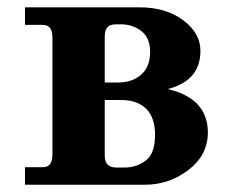

<svg xmlns="http://www.w3.org/2000/svg" viewBox="-20 -509 636 529"><path d="M378.9 0H48.8V-48.3H97.7Q124.5 -48.3 124.5 -82.5V-406.2Q124.5 -440.4 97.7 -440.4H48.8V-488.8H365.2Q437 -488.8 484.6 -453.4Q532.2 -418 532.2 -369.1Q532.2 -286.1 441.9 -263.7Q552.7 -237.8 552.7 -144Q552.7 -82 499.5 -41Q446.3 0 378.9 0ZM305.2 -281.7Q344.7 -281.7 369.1 -303.5Q393.6 -325.2 393.6 -365.7Q393.6 -404.8 369.6 -423.3Q345.7 -441.9 314 -441.9H297.9Q268.6 -441.9 268.6 -409.7V-281.7ZM323.2 -47.4Q355.5 -47.4 381.3 -66.4Q407.2 -85.4 407.2 -137.7Q407.2 -185.1 382.8 -209.2Q358.4 -233.4 314.5 -233.4H268.6V-79.6Q268.6 -47.4 300.8 -47.4Z"/></svg>

Font: Munson
Style: Bold
Weight: 700
Designer: Paul James MIller
Foundry: High-Logic / Made with FontCreator
Version: Version 2.10;May 5, 2019;FontCreator 11.5.0.2430 64-bit